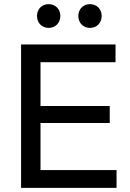

<svg xmlns="http://www.w3.org/2000/svg" viewBox="-20 -909 630 929"><path d="M215 -774C249 -774 272 -799 272 -832C272 -864 249 -889 215 -889C182 -889 159 -864 159 -832C159 -799 182 -774 215 -774ZM415 -774C449 -774 472 -799 472 -832C472 -864 449 -889 415 -889C382 -889 359 -864 359 -832C359 -799 382 -774 415 -774ZM82 0H544V-86H176V-314H511V-396H176V-608H539V-694H82Z"/></svg>

Font: Outfit
Style: Regular
Weight: 400
Designer: Rodrigo Fuenzalida
Foundry: fragTYPE
Version: Version 1.100;gftools[0.9.27]